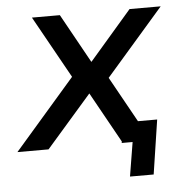

<svg xmlns="http://www.w3.org/2000/svg" viewBox="-61 -544 699 719"><g transform="rotate(-5 288.5 -184.5)"><path d="M399 128 420 0H379L391 -76H519L488 128ZM-13 0 231 -281 236 -226 85 -497H190L292 -313H293L452 -497H569L335 -228L334 -279L489 0H383L274 -196H275L104 0Z"/></g></svg>

Font: Nunito Sans 7pt Medium
Style: Italic
Weight: 500
Italic angle: -9°
Designer: Vernon Adams
Foundry: Vernon Adams
Version: Version 3.101;gftools[0.9.27]